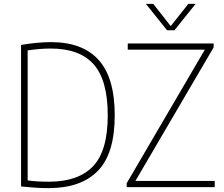

<svg xmlns="http://www.w3.org/2000/svg" viewBox="-20 -964 1156 989"><path d="M230.5 5Q196.5 5 164.2 3Q132 1 88.5 -3.5V-732.5Q125.5 -739 165.2 -743Q205 -747 243 -747Q405.5 -747 488.2 -655Q571 -563 571 -370Q571 -173 484.2 -84Q397.5 5 230.5 5ZM231.5 -28Q383.5 -28 459.2 -107.5Q535 -187 535 -370Q535 -550 463 -632Q391 -714 240.5 -714Q213 -714 183.2 -711.5Q153.5 -709 122.5 -704.5V-34.5Q149 -31 175 -29.5Q201 -28 231.5 -28ZM632.5 0V-20L1035 -708H638V-740H1080.5V-720L677.5 -32H1086V0ZM840.5 -808 731.5 -944H769.5L859.5 -829.5L950 -944H987.5L878.5 -808Z"/></svg>

Font: Encode Sans SmCnd Th
Style: Regular
Weight: 100
Width: 4
Designer: Multiple Designers
Foundry: Impallari Type
Version: Version 3.002; ttfautohint (v1.8.3) -l 8 -r 50 -G 200 -x 14 